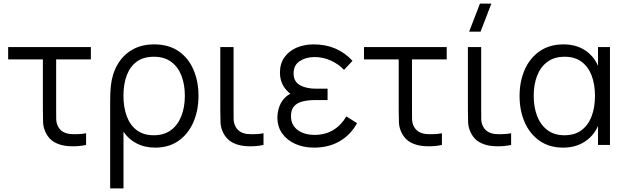

<svg xmlns="http://www.w3.org/2000/svg" viewBox="-20 -800 3458 1060"><path d="M339.3 4.7Q306.5 -0.2 279.3 -15.6Q252.2 -31 234.7 -63.3Q219.2 -92.8 217.9 -123.5Q216.7 -154.2 216.7 -195.7V-472H25V-540H481.7V-472H290V-198.3Q290 -164 290.4 -142Q290.8 -120 301 -100.7Q312 -81.2 328.4 -72Q344.8 -62.8 366 -60.3Q387.5 -58.5 411.2 -59.4Q434.8 -60.3 455.3 -64.3V0Q437.7 4.3 417 6.2Q396.3 8 376 7.6Q355.7 7.2 339.3 4.7Z M588.2 240V-237.3Q588.2 -264.3 589 -286.2Q589.8 -308.2 591.8 -324.7Q598.8 -391.7 628.8 -443.7Q658.8 -495.7 709.9 -525.3Q761 -555 831.5 -555Q911.2 -555 965.6 -517.6Q1020 -480.2 1047.9 -415.8Q1075.8 -351.5 1075.8 -271.3Q1075.8 -189.8 1047.4 -125Q1019 -60.2 965.7 -22.6Q912.3 15 837.2 15Q777.8 15 732.3 -9.4Q686.8 -33.8 661.8 -73.3V240ZM829.2 -53.3Q885.8 -53.3 923.9 -81.6Q962 -109.8 981.2 -159.1Q1000.5 -208.3 1000.5 -271Q1000.5 -333.7 981.7 -382.3Q962.8 -431 924.9 -458.8Q887 -486.7 829.2 -486.7Q771.8 -486.7 734.7 -459.3Q697.5 -432 679.5 -383.3Q661.5 -334.7 661.5 -271.3Q661.5 -207.8 679.7 -158.6Q697.8 -109.3 735 -81.3Q772.2 -53.3 829.2 -53.3Z M1318.8 4.7Q1286 -0.2 1258.8 -15.6Q1231.7 -31 1214.2 -63.3Q1198.7 -92.8 1197.4 -123.5Q1196.2 -154.2 1196.2 -195.7V-540H1269.5V-198.3Q1269.5 -164 1269.9 -142Q1270.3 -120 1280.5 -100.7Q1291.5 -81.2 1307.9 -72Q1324.3 -62.8 1345.5 -60.3Q1367 -58.5 1390.7 -59.4Q1414.3 -60.3 1434.8 -64.3V0Q1417.2 4.3 1396.3 6.2Q1375.5 8 1355.3 7.6Q1335.2 7.2 1318.8 4.7Z M1713.5 15Q1656.5 15 1610.8 -5.2Q1565.2 -25.3 1538.3 -62.7Q1511.5 -100 1511.5 -151.3Q1511.5 -182.5 1522.6 -212.5Q1533.7 -242.5 1556.4 -264.1Q1579.2 -285.7 1614.5 -292L1610.2 -264.3Q1570 -286.3 1547.8 -319.8Q1525.5 -353.3 1525.5 -399.3Q1525.5 -448.5 1550.2 -483.4Q1575 -518.3 1617.2 -536.7Q1659.5 -555 1711.5 -555Q1777.7 -555 1831.8 -531.8Q1886 -508.5 1926.2 -464L1879.2 -414.3Q1850.2 -445.3 1807.5 -465.2Q1764.8 -485 1716.8 -485Q1669.5 -485 1635.2 -462.8Q1600.8 -440.7 1600.8 -394.3Q1600.8 -350.8 1635 -330.6Q1669.2 -310.3 1725.2 -310.3H1788.5V-247.7H1724.5Q1678.5 -247.7 1647.8 -239.2Q1617 -230.7 1601.8 -211.2Q1586.5 -191.7 1586.5 -158.7Q1586.5 -110.7 1622.4 -83Q1658.3 -55.3 1717.8 -55.3Q1774.8 -55.3 1818.8 -81.5Q1862.7 -107.7 1892.2 -157.3L1951.2 -120Q1916.7 -56.5 1856.1 -20.8Q1795.5 15 1713.5 15Z M2303.8 4.7Q2271 -0.2 2243.8 -15.6Q2216.7 -31 2199.2 -63.3Q2183.7 -92.8 2182.4 -123.5Q2181.2 -154.2 2181.2 -195.7V-472H1989.5V-540H2446.2V-472H2254.5V-198.3Q2254.5 -164 2254.9 -142Q2255.3 -120 2265.5 -100.7Q2276.5 -81.2 2292.9 -72Q2309.3 -62.8 2330.5 -60.3Q2352 -58.5 2375.7 -59.4Q2399.3 -60.3 2419.8 -64.3V0Q2402.2 4.3 2381.5 6.2Q2360.8 8 2340.5 7.6Q2320.2 7.2 2303.8 4.7Z M2633 -625H2570L2629.7 -780H2692.7ZM2685.8 4.7Q2653 -0.2 2625.8 -15.6Q2598.7 -31 2581.2 -63.3Q2565.7 -92.8 2564.4 -123.5Q2563.2 -154.2 2563.2 -195.7V-540H2636.5V-198.3Q2636.5 -164 2636.9 -142Q2637.3 -120 2647.5 -100.7Q2658.5 -81.2 2674.9 -72Q2691.3 -62.8 2712.5 -60.3Q2734 -58.5 2757.7 -59.4Q2781.3 -60.3 2801.8 -64.3V0Q2784.2 4.3 2763.3 6.2Q2742.5 8 2722.3 7.6Q2702.2 7.2 2685.8 4.7Z M3089.2 15Q3012.7 15 2958.9 -22.7Q2905.2 -60.3 2876.8 -124.8Q2848.5 -189.3 2848.5 -270Q2848.5 -350.8 2876.9 -415.2Q2905.3 -479.7 2959.5 -517.3Q3013.7 -555 3091.2 -555Q3169.8 -555 3223.2 -512.9Q3276.5 -470.8 3294.8 -397.3L3281.5 -371V-540H3347.5V0H3281.5V-170.7L3294.8 -144.3Q3276.5 -69.8 3221.8 -27.4Q3167.2 15 3089.2 15ZM3096.5 -53.3Q3153.3 -53.3 3190.8 -81.5Q3228.2 -109.7 3246.5 -158.8Q3264.8 -208 3264.8 -270.7Q3264.8 -334 3246.3 -382.8Q3227.8 -431.7 3190.6 -459.2Q3153.3 -486.7 3097.2 -486.7Q3040.5 -486.7 3002.5 -458.9Q2964.5 -431.2 2945.5 -382.3Q2926.5 -333.5 2926.5 -270.3Q2926.5 -209.2 2945.2 -160Q2964 -110.8 3001.8 -82.1Q3039.5 -53.3 3096.5 -53.3Z"/></svg>

Font: Manrope ExtraLight
Style: Regular
Weight: 200
Designer: Mikhail Sharanda
Foundry: Mikhail Sharanda
Version: Version 4.505